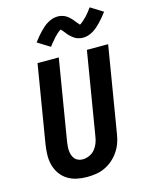

<svg xmlns="http://www.w3.org/2000/svg" viewBox="-142 -1066 897 1161"><g transform="rotate(-15 306.5 -485.5)"><path d="M257 8Q224 8 193 1.5Q162 -5 136 -21Q110 -37 92 -62Q74 -87 65.5 -117Q57 -147 57.5 -179.5Q58 -212 63 -245L144 -735H277L193 -227Q191 -213 190 -199Q189 -185 190.5 -171Q192 -157 196.5 -144.5Q201 -132 209.5 -122Q218 -112 231 -107Q244 -102 258 -102Q278 -102 299 -111Q320 -120 334 -136.5Q348 -153 356 -173.5Q364 -194 367 -215L453 -735H586L497 -197Q493 -169 483.5 -142Q474 -115 457 -90Q440 -65 417.5 -45.5Q395 -26 368.5 -13.5Q342 -1 313.5 3.5Q285 8 257 8ZM248 -809 171 -857Q184 -875 196.5 -889.5Q209 -904 220.5 -916Q232 -928 243.5 -938Q255 -948 270 -957Q285 -966 301 -971Q317 -976 334 -976Q339 -976 344 -975.5Q349 -975 353.5 -974Q358 -973 363 -971.5Q368 -970 372.5 -968.5Q377 -967 381 -964.5Q385 -962 389 -959.5Q393 -957 397 -954Q401 -951 404.5 -947.5Q408 -944 411.5 -940.5Q415 -937 418 -934Q421 -931 423.5 -927.5Q426 -924 428.5 -921Q431 -918 435 -913Q439 -908 442 -904.5Q445 -901 448.5 -897.5Q452 -894 452 -893Q452 -892 451 -892Q451 -893 455 -895Q459 -897 462 -899Q465 -901 468.5 -904.5Q472 -908 474 -909.5Q476 -911 478.5 -913Q481 -915 482.5 -917Q484 -919 486.5 -921Q489 -923 491.5 -925.5Q494 -928 496.5 -930.5Q499 -933 501.5 -936Q504 -939 506.5 -942Q509 -945 512 -948.5Q515 -952 518 -955.5Q521 -959 523.5 -963Q526 -967 529.5 -971Q533 -975 536 -979L613 -931Q600 -913 587.5 -898.5Q575 -884 564 -872.5Q553 -861 541 -850.5Q529 -840 514 -831Q499 -822 483.5 -817Q468 -812 451 -812Q446 -812 441 -812.5Q436 -813 431 -814Q426 -815 421.5 -816.5Q417 -818 412 -819.5Q407 -821 403 -823.5Q399 -826 395.5 -828.5Q392 -831 388 -834Q384 -837 380 -840.5Q376 -844 372.5 -847.5Q369 -851 366 -854Q363 -857 360.5 -860.5Q358 -864 355.5 -867Q353 -870 349 -875Q345 -880 342 -883.5Q339 -887 335.5 -890.5Q332 -894 332 -895Q332 -896 333 -896Q333 -895 329.5 -893Q326 -891 322.5 -889Q319 -887 315.5 -884Q312 -881 310 -879Q308 -877 306 -875.5Q304 -874 302 -871.5Q300 -869 297.5 -867Q295 -865 292.5 -862.5Q290 -860 288 -857.5Q286 -855 283.5 -852Q281 -849 278.5 -846Q276 -843 273 -839.5Q270 -836 266.5 -832.5Q263 -829 260.5 -825Q258 -821 255 -817Q252 -813 248 -809Z"/></g></svg>

Font: Iosevka Aile Extrabold Oblique
Style: Regular
Weight: 800
Italic angle: -9°
Designer: Belleve Invis
Foundry: Belleve Invis
Version: Version 31.1.0; ttfautohint (v1.8.4)